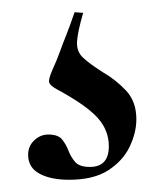

<svg xmlns="http://www.w3.org/2000/svg" viewBox="-20 -19 272 314"><path d="M116 2Q107 33 106 49Q105 65 115.5 75Q126 85 148 99Q169 111 186 129Q203 147 203 176Q203 198 192 221Q181 244 157 259.5Q133 275 93 275Q63 275 44.5 265Q26 255 26 234Q26 220 36 210.5Q46 201 59 201Q75 201 81.5 209Q88 217 92 227.5Q96 238 103 246Q110 254 127 254Q158 254 158 220Q158 194 139.5 173.5Q121 153 73 127Q62 121 60.5 116Q59 111 65 97Q74 77 78 65.5Q82 54 87.5 40.5Q93 27 102 1Z"/></svg>

Font: Cormorant Medium
Style: Regular
Weight: 500
Designer: Christian Thalmann (Catharsis Fonts)
Foundry: Catharsis Fonts
Version: Version 4.000